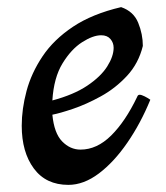

<svg xmlns="http://www.w3.org/2000/svg" viewBox="-20 -497 466 539"><path d="M172 22Q109 22 75 -24Q41 -70 41 -144Q41 -191 54.5 -241.5Q68 -292 99.5 -339Q131 -386 185 -422Q239 -458 320 -477Q355 -465 368 -433Q381 -401 381 -368Q369 -319 336.5 -284Q304 -249 263 -226.5Q222 -204 185 -191.5Q148 -179 127 -175Q132 -123 154.5 -100Q177 -77 206 -77Q252 -77 292 -116.5Q332 -156 365 -225Q367 -231 372 -231Q377 -231 386 -226.5Q395 -222 402 -217Q375 -151 337.5 -96.5Q300 -42 257.5 -10Q215 22 172 22ZM127 -215Q187 -231 225 -256.5Q263 -282 281 -310.5Q299 -339 299 -363Q299 -377 290 -387.5Q281 -398 264 -398Q241 -398 210.5 -378.5Q180 -359 155.5 -319Q131 -279 127 -215Z"/></svg>

Font: Julee
Style: Regular
Weight: 400
Designer: Julian Tunni
Foundry: Julian Tunni
Version: Version 1.002; ttfautohint (v1.8.4.7-5d5b);gftools[0.9.23]